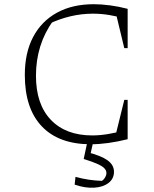

<svg xmlns="http://www.w3.org/2000/svg" viewBox="-20 -679 731 913"><path d="M412 7Q260 7 179 -78Q98 -163 98 -323Q98 -428 137.5 -503Q177 -578 250.5 -618.5Q324 -659 426 -659Q462 -659 503.5 -653.5Q545 -648 587 -637L577 -590Q539 -601 500 -607.5Q461 -614 422 -614Q368 -614 315 -601.5Q262 -589 212 -565L233 -581Q192 -524 171.5 -458.5Q151 -393 151 -319Q151 -183 222 -109Q293 -35 419 -35Q454 -35 493.5 -41.5Q533 -48 576 -60L587 -17Q490 7 412 7ZM525 -17 571 -204H587V-17ZM571 -450 526 -637H587V-450ZM335 199 339 162Q372 171 402.5 175.5Q433 180 465 181Q474 175 480 164.5Q486 154 486 144Q486 131 475.5 120.5Q465 110 441 99.5Q417 89 378 77L393 44Q460 61 491 83Q522 105 522 138Q522 171 496 191Q470 211 427.5 213.5Q385 216 335 199ZM397 -12H425L405 77H378Z"/></svg>

Font: Piazzolla Thin Thin
Style: Regular
Weight: 250
Version: Version 2.005